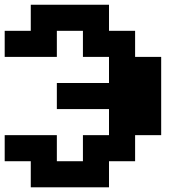

<svg xmlns="http://www.w3.org/2000/svg" viewBox="-20 -798 818 818"><path d="M111.1 -111.1H0V-222.2H222.2V-111.1H333.3V-222.2H444.4V-333.3H222.2V-444.4H444.4V-555.6H333.3V-666.7H222.2V-555.6H0V-666.7H111.1V-777.8H444.4V-666.7H555.6V-555.6H666.7V-222.2H555.6V-111.1H444.4V0H111.1Z"/></svg>

Font: Pixeloid Sans
Style: Bold
Weight: 700
Monospace: yes
Designer: GGBot
Version: 0.3